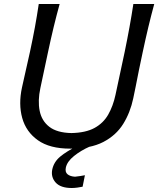

<svg xmlns="http://www.w3.org/2000/svg" viewBox="-20 -733 792 961"><path d="M331.5 11Q229 11 169.8 -31Q110.5 -73 91.2 -142.5Q72 -212 90 -295Q95.5 -323 107 -371Q118.5 -419 130 -473.5Q144.5 -541 154.8 -597Q165 -653 174 -713H278.5Q262 -653 248.5 -597Q235 -541 220.5 -473L182 -292Q168.5 -229 178.5 -178.5Q188.5 -128 227 -98.2Q265.5 -68.5 337.5 -67Q409 -68.5 453 -92.5Q497 -116.5 521.5 -159.2Q546 -202 558 -258L604 -473Q618 -541 628.2 -597.5Q638.5 -654 647.5 -713H752Q736 -654 722.5 -597.5Q709 -541 694.5 -473Q684.5 -427.5 675.5 -382.5Q666.5 -337.5 659.2 -300.2Q652 -263 647 -241Q632 -169.5 596.5 -112.5Q561 -55.5 496.8 -22.2Q432.5 11 331.5 11ZM339 208Q283 208 258.5 180.5Q234 153 241.5 115.5Q249.5 77.5 281.2 51Q313 24.5 369 -3.5L373 -22L417 -26L430.5 0Q385 20 350.5 47.8Q316 75.5 309.5 106Q305 128.5 318 139.2Q331 150 355.5 151.5Q368 150.5 382.5 148Q397 145.5 405 144L393.5 201.5Q383.5 203.5 368.2 205.8Q353 208 339 208Z"/></svg>

Font: Commissioner Flair
Style: Italic
Weight: 400
Italic angle: -12°
Designer: Kostas Bartsokas
Foundry: Kostas Bartsokas
Version: Version 1.000; ttfautohint (v1.8.3)